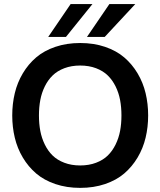

<svg xmlns="http://www.w3.org/2000/svg" viewBox="-20 -911 786 941"><path d="M216.3 -730 326.2 -891.1H433.1L303.2 -730ZM406.2 -730 516.1 -891.1H643.1L493.2 -730ZM494.9 -9Q439.5 9.8 373 9.8Q306.6 9.8 251.2 -9Q195.8 -27.8 157.2 -60.8Q118.7 -93.8 91.8 -138.9Q64.9 -184.1 52.5 -236.1Q40 -288.1 40 -345.2Q40 -402.3 52.5 -454.3Q64.9 -506.3 91.8 -551.5Q118.7 -596.7 157.2 -629.6Q195.8 -662.6 251.2 -681.4Q306.6 -700.2 373 -700.2Q439.5 -700.2 494.9 -681.4Q550.3 -662.6 588.9 -629.6Q627.4 -596.7 654.3 -551.5Q681.2 -506.3 693.6 -454.3Q706.1 -402.3 706.1 -345.2Q706.1 -288.1 693.6 -236.1Q681.2 -184.1 654.3 -138.9Q627.4 -93.8 588.9 -60.8Q550.3 -27.8 494.9 -9ZM575.2 -345.2Q575.2 -385.3 568.6 -420.7Q562 -456.1 546.6 -487.3Q531.2 -518.6 508.3 -541Q485.4 -563.5 450.7 -576.7Q416 -589.8 373 -589.8Q330.1 -589.8 295.4 -576.7Q260.7 -563.5 237.8 -541Q214.8 -518.6 199.5 -487.3Q184.1 -456.1 177.5 -420.7Q170.9 -385.3 170.9 -345.2Q170.9 -304.7 177.5 -269.5Q184.1 -234.4 199.5 -202.9Q214.8 -171.4 237.8 -148.9Q260.7 -126.5 295.4 -113.3Q330.1 -100.1 373 -100.1Q416 -100.1 450.7 -113.3Q485.4 -126.5 508.3 -148.9Q531.2 -171.4 546.6 -202.9Q562 -234.4 568.6 -269.5Q575.2 -304.7 575.2 -345.2Z"/></svg>

Font: HK Grotesk Legacy
Style: Bold
Weight: 700
Designer: Alfredo Marco Pradil
Foundry: Hanken Design Co.
Version: Version 2.022;PS 002.022;hotconv 1.0.88;makeotf.lib2.5.64775